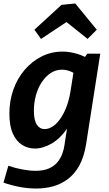

<svg xmlns="http://www.w3.org/2000/svg" viewBox="-29 -843 625 1105"><path d="M180 242Q131 242 82 232.5Q33 223 -9 208L19 111Q60 125 101 132.5Q142 140 175 140Q223 140 253.5 126Q284 112 302 90Q320 68 329.5 42Q339 16 342 -8L367 -169L413 -243Q396 -159 356.5 -102Q317 -45 267.5 -16.5Q218 12 172 12Q132 12 98.5 -9Q65 -30 45 -74Q25 -118 25 -189Q25 -263 48 -327.5Q71 -392 113 -441Q155 -490 210.5 -518Q266 -546 331 -546Q374 -546 419 -532Q464 -518 509 -486L449 -501L474 -534H548L466 -10Q454 62 427 110.5Q400 159 361 188Q322 217 276 229.5Q230 242 180 242ZM228 -100Q249 -100 271.5 -113.5Q294 -127 314.5 -154.5Q335 -182 351 -221.5Q367 -261 376 -313L398 -452L421 -406Q396 -425 373 -433.5Q350 -442 328 -442Q292 -442 262.5 -422.5Q233 -403 211 -369.5Q189 -336 177.5 -293.5Q166 -251 166 -205Q166 -151 183 -125.5Q200 -100 228 -100ZM207 -619 169 -672 325 -815 404 -823 528 -672 475 -619 310 -751 405 -750Z"/></svg>

Font: Bitter Thin
Style: Bold Italic
Weight: 700
Italic angle: -9°
Version: Version 3.021